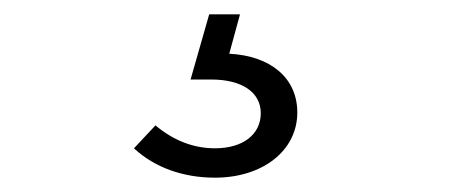

<svg xmlns="http://www.w3.org/2000/svg" viewBox="-20 -20 640 268"><path d="M280 228C347 228 395 190 395 137C395 89 358 58 300 55L315 0H272L246 91H275C318 91 344 109 344 138C344 167 320 187 280 187C250 187 222 176 197 155L167 187C196 214 236 228 280 228Z"/></svg>

Font: Red Hat Display
Style: Regular
Weight: 400
Designer: Pentagram, MCKL
Foundry: Pentagram, MCKL
Version: Version 1.023